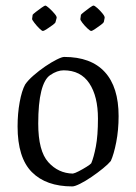

<svg xmlns="http://www.w3.org/2000/svg" viewBox="-20 -659 488 688"><path d="M239 9Q145 9 94 -42.5Q43 -94 43 -206Q43 -252 50.5 -293Q58 -334 70 -356Q80 -371 100 -388.5Q120 -406 142 -421Q164 -436 183 -445.5Q202 -455 210 -455Q306 -455 355.5 -401Q405 -347 405 -243Q405 -193 396.5 -149.5Q388 -106 377 -82Q368 -71 349 -55.5Q330 -40 308 -25Q286 -10 267 -0.5Q248 9 239 9ZM241 -37Q248 -38 262.5 -45.5Q277 -53 290.5 -61.5Q304 -70 307 -74Q316 -95 323.5 -134Q331 -173 331 -234Q331 -314 300 -360.5Q269 -407 208 -407Q185 -407 160 -390Q139 -376 128 -332.5Q117 -289 117 -216Q117 -118 153 -78Q189 -38 241 -37ZM270 -606Q271 -608 281 -616Q291 -624 301.5 -631.5Q312 -639 315 -639Q319 -639 329 -630Q339 -621 347.5 -610.5Q356 -600 355 -595L352 -580Q351 -577 341 -569.5Q331 -562 320.5 -555Q310 -548 307 -548Q303 -548 293 -557.5Q283 -567 275 -577.5Q267 -588 268 -591ZM97 -606Q98 -608 108 -616Q118 -624 129 -631.5Q140 -639 142 -639Q146 -639 156 -630Q166 -621 175 -610.5Q184 -600 183 -595L179 -580Q179 -577 169 -569.5Q159 -562 148 -555Q137 -548 134 -548Q130 -548 120.5 -557.5Q111 -567 103 -577.5Q95 -588 95 -591Z"/></svg>

Font: Grenze Gotisch Light
Style: Regular
Weight: 300
Designer: Renata Polastri
Foundry: Omnibus-Type
Version: Version 1.001